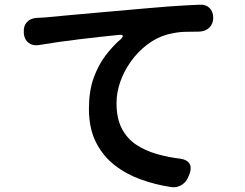

<svg xmlns="http://www.w3.org/2000/svg" viewBox="-20 -760 1040 814"><path d="M81 -623Q79 -649 93.5 -665.5Q108 -682 134 -684Q142 -684 153 -685Q164 -686 171 -686Q210 -690 277 -696Q344 -702 428.5 -709.5Q513 -717 604 -725Q657 -730 694.5 -732.5Q732 -735 763 -737Q794 -739 826 -740Q852 -742 868 -726.5Q884 -711 884 -685Q884 -660 868.5 -644Q853 -628 827 -626Q793 -626 761.5 -625Q730 -624 690 -614Q643 -601 603.5 -570.5Q564 -540 535 -499.5Q506 -459 490 -413.5Q474 -368 474 -323Q474 -258 496.5 -215Q519 -172 557.5 -146.5Q596 -121 645 -107Q694 -93 746 -87Q772 -83 782.5 -67.5Q793 -52 785 -27L780 -14Q772 10 751 23.5Q730 37 705 33Q638 23 576 0.5Q514 -22 464.5 -61Q415 -100 386 -158.5Q357 -217 357 -299Q357 -373 376.5 -428Q396 -483 427 -524Q458 -565 492 -594Q513 -615 483 -612Q404 -604 316 -593.5Q228 -583 145 -569Q119 -565 101.5 -578Q84 -591 81 -617Z"/></svg>

Font: Chiron GoRound TC SB
Style: Regular
Weight: 500
Designer: Ryoko NISHIZUKA 西塚涼子 (kana, bopomofo & ideographs); Paul D. Hunt (Latin, Greek & Cyrillic); Sandoll Communications 산돌커뮤니
Foundry: Adobe
Version: Version 1.000;hotconv 1.1.1;makeotfexe 2.6.0